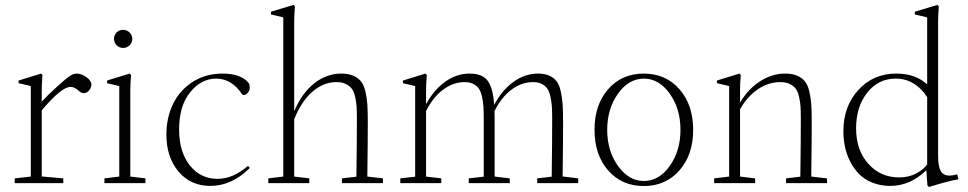

<svg xmlns="http://www.w3.org/2000/svg" viewBox="-20 -746 3944 782"><path d="M40 0V-19.5L105.5 -26.9V-395.5L55.7 -407.2V-418L147.5 -446.3L152.8 -439.9Q149.9 -402.8 149.9 -377.9V-332Q173.8 -357.9 210 -390.9Q246.1 -423.8 260.7 -434.1Q277.3 -446.3 292.5 -446.3Q311 -446.3 331.5 -431.9Q352.1 -417.5 352.1 -401.4Q352.1 -388.7 342.8 -377.7Q333.5 -366.7 321.3 -366.7Q310.5 -366.7 302.2 -375Q283.7 -392.1 267.6 -392.1Q230 -392.1 149.9 -296.4V-27.3L237.8 -19.5V0Z M444.3 -587.9Q444.3 -603 455.1 -613.8Q465.8 -624.5 481.4 -624.5Q496.6 -624.5 507.6 -613.8Q518.6 -603 518.6 -587.9Q518.6 -572.3 507.8 -561.5Q497.1 -550.8 481.4 -550.8Q465.8 -550.8 455.1 -561.5Q444.3 -572.3 444.3 -587.9ZM405.3 0V-19.5L465.8 -26.9V-395.5L416 -407.2V-418L508.3 -446.3L513.7 -439.9Q510.7 -402.8 510.7 -377.9V-26.9L572.3 -19.5V0Z M836.9 11.2Q755.9 11.2 706.8 -47.6Q657.7 -106.4 657.7 -198.2Q657.7 -266.1 684.6 -322Q711.4 -377.9 764.2 -412.1Q816.9 -446.3 886.2 -446.3Q962.9 -446.3 993.7 -406.7Q997.1 -402.3 997.1 -389.2Q997.1 -377 989 -367.9Q981 -358.9 971.2 -358.9Q968.8 -358.9 966.8 -361.3Q923.8 -425.8 860.4 -425.8Q799.3 -425.8 754.4 -370.1Q709.5 -314.5 709.5 -219.2Q709.5 -127 753.2 -72.3Q796.9 -17.6 865.7 -17.6Q929.7 -17.6 989.7 -70.3L997.6 -62Q924.3 11.2 836.9 11.2Z M1072.8 0V-19.5L1133.8 -26.9V-675.3L1083.5 -687V-698.2L1175.8 -726.1L1181.2 -719.7Q1178.2 -682.6 1178.2 -657.7V-293Q1210.4 -368.2 1260.7 -407.2Q1311 -446.3 1369.6 -446.3Q1398.4 -446.3 1418 -438Q1437.5 -429.7 1449.5 -415.5Q1461.4 -401.4 1467.8 -375.2Q1474.1 -349.1 1476.1 -321.3Q1478 -293.5 1478 -250Q1478 -171.4 1476.1 -26.9L1539.6 -19.5V0H1372.6V-19.5L1431.6 -26.4Q1433.6 -177.7 1433.6 -258.8Q1433.6 -290.5 1432.4 -311Q1431.2 -331.5 1426.3 -352.5Q1421.4 -373.5 1412.4 -385.3Q1403.3 -397 1387.9 -404.3Q1372.6 -411.6 1350.1 -411.6Q1297.4 -411.6 1252.2 -372.3Q1207 -333 1178.2 -259.8V-26.9L1239.7 -19.5V0Z M1610.4 0V-19.5L1670.9 -26.4V-395.5L1621.1 -407.2V-418L1712.9 -446.3L1718.3 -439.9Q1715.3 -402.8 1715.3 -377.9V-321.3Q1747.1 -380.4 1793.5 -413.3Q1839.8 -446.3 1892.6 -446.3Q1945.3 -446.3 1966.8 -416.3Q1988.3 -386.2 1992.7 -318.8Q2024.4 -378.9 2071.3 -412.6Q2118.2 -446.3 2171.4 -446.3Q2198.2 -446.3 2216.8 -438Q2235.4 -429.7 2246.6 -415.5Q2257.8 -401.4 2263.7 -375.2Q2269.5 -349.1 2271.5 -321.3Q2273.4 -293.5 2273.4 -250Q2273.4 -170.9 2271.5 -27.3L2335 -19.5V0H2168V-19.5L2227.1 -26.4Q2229 -177.7 2229 -258.8Q2229 -290.5 2227.8 -311Q2226.6 -331.5 2221.9 -352.5Q2217.3 -373.5 2209 -385.3Q2200.7 -397 2186.3 -404.3Q2171.9 -411.6 2150.9 -411.6Q2104 -411.6 2062.7 -380.4Q2021.5 -349.1 1994.1 -293.5Q1994.6 -279.8 1994.6 -250V-26.9L2056.2 -19.5V0H1889.2V-19.5L1950.2 -26.4V-258.8Q1950.2 -290.5 1949 -311Q1947.8 -331.5 1943.1 -352.5Q1938.5 -373.5 1930.2 -385.3Q1921.9 -397 1907.5 -404.3Q1893.1 -411.6 1872.1 -411.6Q1825.7 -411.6 1784.2 -380.4Q1742.7 -349.1 1715.3 -293.5V-26.9L1777.3 -19.5V0Z M2747.3 -52Q2691.4 11.7 2602.1 11.7Q2512.7 11.7 2457 -51.8Q2401.4 -115.2 2401.4 -217.3Q2401.4 -319.3 2457 -382.8Q2512.7 -446.3 2602.1 -446.3Q2691.4 -446.3 2747.3 -382.6Q2803.2 -318.8 2803.2 -217.3Q2803.2 -115.7 2747.3 -52ZM2497.1 -70.1Q2541 -8.8 2602.5 -8.8Q2664.1 -8.8 2707.8 -70.1Q2751.5 -131.3 2751.5 -217.3Q2751.5 -303.2 2707.8 -364.5Q2664.1 -425.8 2602.5 -425.8Q2541 -425.8 2497.1 -364.5Q2453.1 -303.2 2453.1 -217.3Q2453.1 -131.3 2497.1 -70.1Z M2888.7 0V-19.5L2949.7 -26.9V-395.5L2899.9 -407.2V-418L2991.7 -446.3L2997.1 -439.9Q2994.1 -402.8 2994.1 -377.9V-328.1Q3027.3 -383.8 3075.7 -415Q3124 -446.3 3177.7 -446.3Q3206.5 -446.3 3226.1 -438Q3245.6 -429.7 3257.6 -415.5Q3269.5 -401.4 3275.9 -375.2Q3282.2 -349.1 3284.2 -321.3Q3286.1 -293.5 3286.1 -250Q3286.1 -171.4 3284.2 -26.9L3348.6 -19.5V0H3181.6V-19.5L3239.7 -26.4Q3241.7 -177.7 3241.7 -258.8Q3241.7 -290.5 3240.5 -311Q3239.3 -331.5 3234.4 -352.5Q3229.5 -373.5 3220.5 -385.3Q3211.4 -397 3196 -404.3Q3180.7 -411.6 3158.2 -411.6Q3109.9 -411.6 3066.9 -382.6Q3023.9 -353.5 2994.1 -300.8V-26.9L3055.7 -19.5V0Z M3763.7 15.6 3757.3 9.3 3752.9 -52.7Q3687 11.2 3606.4 11.2Q3566.4 11.2 3533.4 -2Q3500.5 -15.1 3479 -37.1Q3457.5 -59.1 3442.6 -88.4Q3427.7 -117.7 3421.4 -148.4Q3415 -179.2 3415 -211.9Q3415 -312.5 3475.8 -379.4Q3536.6 -446.3 3630.4 -446.3Q3708.5 -446.3 3756.3 -402.3V-675.3L3706.1 -687V-698.2L3797.9 -726.1L3803.7 -719.7Q3800.8 -682.6 3800.8 -657.7V-110.4Q3800.8 -68.4 3811.5 -49.6Q3822.3 -30.8 3847.7 -30.8Q3859.4 -30.8 3878.9 -35.6L3883.3 -15.6Q3847.7 -10.3 3763.7 15.6ZM3642.1 -23.4Q3682.6 -23.4 3713.4 -40.5Q3744.1 -57.6 3756.3 -76.7V-350.1Q3734.4 -385.3 3701.7 -405.5Q3668.9 -425.8 3627.9 -425.8Q3557.1 -425.8 3512 -368.4Q3466.8 -311 3466.8 -223.1Q3466.8 -134.3 3516.6 -78.9Q3566.4 -23.4 3642.1 -23.4Z"/></svg>

Font: Elstob ExtraLight
Style: Regular
Weight: 200
Designer: Peter S. Baker
Version: Version 1.015